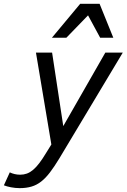

<svg xmlns="http://www.w3.org/2000/svg" viewBox="-110 -786 659 999"><path d="M-59.1 110.8Q-48.3 116.2 -34.4 119.6Q-20.5 123 -4.9 123Q13.2 123 29.5 117.2Q45.9 111.3 61.8 98.1Q77.6 85 94.2 63.2Q110.8 41.5 129.9 9.8L157.2 -34.2L77.1 -512.2H161.1L219.2 -129.9L438 -512.2H528.8L198.2 39.1Q172.4 81.5 150.1 110.8Q127.9 140.1 104.5 158.4Q81.1 176.8 54 184.8Q26.9 192.9 -7.8 192.9Q-19 192.9 -30.5 191.7Q-42 190.4 -52.7 188.5Q-63.5 186.5 -73 183.8Q-82.5 181.2 -89.8 178.2ZM411.1 -589.8 348.1 -706.1 235.4 -589.8H160.2L307.1 -766.1H408.2L479.5 -589.8Z"/></svg>

Font: Lorenzo Sans
Style: Italic
Weight: 400
Italic angle: -12°
Foundry: Intel Corporation
Version: Version 1.00; ttfautohint (v1.5)